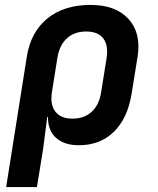

<svg xmlns="http://www.w3.org/2000/svg" viewBox="-20 -580 640 780"><path d="M5 180 89 -350Q105 -450 172.5 -505Q240 -560 348 -560Q450 -560 502 -503Q554 -446 539 -350L515 -201Q499 -100 443 -45Q387 10 301 10Q240 10 207 -20.5Q174 -51 175 -105H172L155 26L130 180ZM274 -98Q322 -98 352.5 -126Q383 -154 391 -206L413 -344Q421 -396 399.5 -424Q378 -452 330 -452Q282 -452 251.5 -424Q221 -396 213 -344L191 -206Q183 -155 205 -126.5Q227 -98 274 -98Z"/></svg>

Font: JetBrains Mono NL
Style: Bold Italic
Weight: 700
Italic angle: -9°
Designer: Philipp Nurullin, Konstantin Bulenkov
Foundry: JetBrains
Version: Version 2.304; ttfautohint (v1.8.4.7-5d5b)